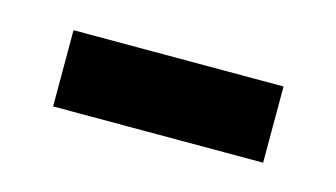

<svg xmlns="http://www.w3.org/2000/svg" viewBox="-31 -378 383 219"><g transform="rotate(15 161.0 -268.0)"><path d="M37 -223V-313H285V-223Z"/></g></svg>

Font: Noto Sans Thai UI Med
Style: Regular
Weight: 500
Designer: Monotype Design Team
Foundry: Monotype Imaging Inc.
Version: Version 2.000;GOOG;noto-source:20170915:90ef993387c0